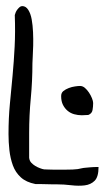

<svg xmlns="http://www.w3.org/2000/svg" viewBox="-20 -601 357 627"><path d="M7.8 -163.1Q7.8 -214.8 12.2 -260.7Q16.6 -306.6 21 -353.5Q25.4 -400.4 27.8 -448.2Q30.3 -496.1 28.3 -551.8Q29.3 -555.7 31.2 -560.5Q33.2 -565.4 36.6 -569.8Q40 -574.2 43.9 -577.6Q47.9 -581.1 52.7 -581.1Q64.5 -581.1 72.3 -568.8Q80.1 -556.6 83.5 -537.6Q86.9 -518.6 87.9 -496.1Q88.9 -473.6 88.4 -452.6Q87.9 -431.6 86.9 -416Q85.9 -400.4 85.9 -394.5Q85.9 -336.9 80.6 -280.8Q75.2 -224.6 75.2 -166V-150.4Q75.2 -138.7 75.2 -126Q75.2 -113.3 75.2 -101.6V-85.9Q76.2 -76.2 82 -69.8Q87.9 -63.5 95.2 -59.1Q102.5 -54.7 110.4 -51.8Q118.2 -48.8 124 -47.9Q127.9 -47.9 137.2 -47.4Q146.5 -46.9 157.2 -46.9Q168 -46.9 177.2 -46.9Q186.5 -46.9 190.4 -46.9Q207 -46.9 217.3 -47.4Q227.5 -47.9 233.9 -48.8Q240.2 -49.8 246.1 -51.3Q252 -52.7 258.8 -53.2Q265.6 -53.7 275.4 -54.7Q285.2 -55.7 301.8 -55.7Q301.8 -23.4 289.1 -10.7Q276.4 2 256.3 4.4Q236.3 6.8 212.4 3.9Q188.5 1 166 1H152.3Q142.6 1 130.9 0.5Q119.1 0 108.4 0H95.7Q65.4 -5.9 47.9 -22Q30.3 -38.1 22 -61Q13.7 -84 10.7 -110.4Q7.8 -136.7 7.8 -163.1ZM179.7 -287.1Q179.7 -297.9 187 -303.7Q194.3 -309.6 204.6 -313.5Q214.8 -317.4 225.1 -318.8Q235.4 -320.3 241.2 -320.3Q250 -320.3 257.3 -314Q264.6 -307.6 270.5 -298.8Q276.4 -290 280.3 -280.3Q284.2 -270.5 284.2 -264.6Q284.2 -252.9 282.2 -241.7Q280.3 -230.5 268.6 -225.6Q265.6 -225.6 257.8 -225.1Q250 -224.6 247.1 -224.6Q234.4 -224.6 222.2 -228Q210 -231.4 200.7 -239.3Q191.4 -247.1 185.5 -258.8Q179.7 -270.5 179.7 -287.1Z"/></svg>

Font: Swanky and Moo Moo
Style: Regular
Weight: 400
Designer: Kimberly Geswein
Foundry: Kimberly Geswein
Version: Version 1.002 2001